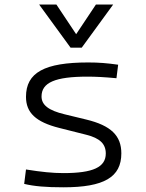

<svg xmlns="http://www.w3.org/2000/svg" viewBox="-20 -796 626 826"><path d="M252.9 9.8C427.7 9.8 502 -33.7 502 -136.2C502 -212.4 457.5 -255.9 351.1 -281.7L258.3 -304.2C188.5 -320.8 158.7 -344.7 158.7 -380.9C158.7 -440.9 217.3 -466.3 356.4 -466.3C391.1 -466.3 428.2 -464.4 481 -459.5L488.3 -517.6C440.4 -524.4 404.8 -527.3 359.4 -527.3C171.4 -527.3 91.8 -483.9 91.8 -379.4C91.8 -311 134.3 -271 234.9 -245.6L351.1 -216.3C409.7 -201.7 435.1 -176.8 435.1 -135.7C435.1 -76.7 380.4 -51.3 252.9 -51.3C206.5 -51.3 158.7 -56.2 91.8 -66.9L84 -4.9C126.5 5.4 177.2 9.8 252.9 9.8ZM283.7 -590.8H331.5L466.8 -776.4H392.6L307.6 -648.9L222.7 -776.4H148.4Z"/></svg>

Font: Cascadia Code Light
Style: Regular
Weight: 300
Monospace: yes
Designer: Aaron Bell
Foundry: Saja Typeworks
Version: Version 2404.023